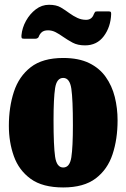

<svg xmlns="http://www.w3.org/2000/svg" viewBox="-20 -786 542 823"><path d="M18 -246.5Q18 -326.5 39.5 -392.5Q61 -458.5 111.8 -498Q162.5 -537.5 251 -537.5Q317 -537.5 361.8 -515.8Q406.5 -494 433.2 -456.2Q460 -418.5 472 -370.5Q484 -322.5 484 -270Q484 -190 462.5 -124.8Q441 -59.5 390 -21Q339 17.5 251 17.5Q162.5 17.5 111.8 -19.2Q61 -56 39.5 -116.2Q18 -176.5 18 -246.5ZM209.5 -270Q209.5 -160.5 216.2 -114.2Q223 -68 251 -68Q279 -68 285.8 -111.8Q292.5 -155.5 292.5 -250Q292.5 -359.5 285.8 -405.8Q279 -452 251 -452Q223 -452 216.2 -408.2Q209.5 -364.5 209.5 -270ZM344.5 -591.5Q313 -591.5 291.2 -603.2Q269.5 -615 251.5 -627.5Q234 -640 218.5 -648Q203 -656 186 -656Q167.5 -656 158.2 -647.2Q149 -638.5 145.5 -627Q140.5 -620 131.5 -620H82.5Q74 -620 72.8 -623.8Q71.5 -627.5 72 -635Q75 -667 91.5 -696.8Q108 -726.5 133.5 -746Q159 -765.5 190 -765.5Q221.5 -765.5 240.8 -754Q260 -742.5 277.5 -729.5Q294 -717.5 311.8 -709.2Q329.5 -701 349 -701Q374 -701 382.5 -726Q385.5 -731 387 -734Q388.5 -737 395.5 -737H447Q453.5 -737 455 -734.5Q456.5 -732 456.5 -726Q454.5 -670.5 425 -631Q395.5 -591.5 344.5 -591.5Z"/></svg>

Font: Besley* Condensed Heavy
Style: Regular
Weight: 800
Width: 3
Designer: Owen Earl
Foundry: indestructible type*
Version: Version 3.000; ttfautohint (v1.8.3)